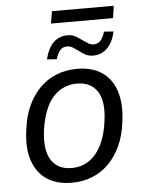

<svg xmlns="http://www.w3.org/2000/svg" viewBox="-54 -811 645 863"><g transform="rotate(-5 268.0 -379.0)"><path d="M236 9Q168 9 123 -21Q78 -51 59 -108.5Q40 -166 52 -247Q59 -307 80.5 -353.5Q102 -400 134.5 -432.5Q167 -465 209.5 -482Q252 -499 302 -499Q370 -499 414.5 -469Q459 -439 477.5 -381.5Q496 -324 485 -244Q478 -184 456.5 -137Q435 -90 402.5 -57.5Q370 -25 328 -8Q286 9 236 9ZM240 -57Q284 -57 318 -79.5Q352 -102 374.5 -146Q397 -190 405 -252Q418 -343 388.5 -388Q359 -433 296 -433Q253 -433 218.5 -411Q184 -389 162 -345.5Q140 -302 131 -239Q119 -148 148.5 -102.5Q178 -57 240 -57ZM204 -712 213 -767H492L484 -712ZM216 -550 172 -553Q180 -586 193.5 -608Q207 -630 227 -641.5Q247 -653 273 -653Q295 -653 311 -643.5Q327 -634 340 -624Q352 -616 363 -609Q374 -602 386 -602Q406 -602 418 -615Q430 -628 438 -655L481 -652Q470 -603 444 -577.5Q418 -552 381 -552Q359 -552 344 -561Q329 -570 316 -580Q303 -589 292 -596Q281 -603 266 -603Q247 -603 235.5 -590Q224 -577 216 -550Z"/></g></svg>

Font: Nunito Sans 10pt SemiCondensed
Style: Italic
Weight: 400
Width: 4
Italic angle: -9°
Designer: Vernon Adams
Foundry: Vernon Adams
Version: Version 3.101;gftools[0.9.27]